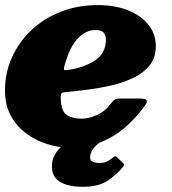

<svg xmlns="http://www.w3.org/2000/svg" viewBox="-30 -560 674 754"><path d="M-10.5 -205Q-10.5 -272.5 16.2 -333Q43 -393.5 91.5 -440Q140 -486.5 207 -513.2Q274 -540 354 -540Q420.5 -540 472 -519.8Q523.5 -499.5 552.8 -463Q582 -426.5 582 -378Q582 -334.5 558.8 -304.8Q535.5 -275 496.5 -255.8Q457.5 -236.5 410 -225.2Q362.5 -214 313.2 -207.8Q264 -201.5 221 -197.5Q208.5 -196.5 208.5 -182.5Q208 -127 229.5 -110.5Q251 -94 290.5 -94Q316.5 -94 349 -107.5Q381.5 -121 407.5 -155.5Q414 -164 420 -168.5Q426 -173 441.5 -173H518.5Q540.5 -173 545.2 -166.5Q550 -160 539 -145Q509 -103 467.5 -65.2Q426 -27.5 371.2 -3.8Q316.5 20 246.5 20Q201.5 20 156 6Q110.5 -8 72.8 -36Q35 -64 12.2 -106.2Q-10.5 -148.5 -10.5 -205ZM232.5 -284.5Q298 -293.5 341.8 -321.8Q385.5 -350 386 -404Q386 -418.5 378.2 -430.2Q370.5 -442 344 -442Q308 -442 276 -409.5Q244 -377 223 -301Q220 -289.5 221.5 -286.5Q223 -283.5 232.5 -284.5ZM296 173.5Q235 173.5 203.2 152.5Q171.5 131.5 174 87.5Q176 55 198.5 28.8Q221 2.5 253.5 -18.8Q286 -40 319.2 -57Q352.5 -74 375.5 -87.5Q385 -93 397 -86.8Q409 -80.5 412 -77.5Q424 -66 429.2 -61.8Q434.5 -57.5 427 -50.5Q412.5 -37.5 390.2 -22.5Q368 -7.5 349 9.8Q330 27 325 47.5Q320.5 66.5 331 73.2Q341.5 80 360 80Q378.5 80 390.8 73.8Q403 67.5 412.5 59.5Q422.5 50.5 428 56L454 81Q458 84.5 457.5 87Q457 89.5 453 95Q431.5 122.5 395 148Q358.5 173.5 296 173.5Z"/></svg>

Font: Besley* Fatface
Style: Italic
Weight: 900
Italic angle: -13°
Designer: Owen Earl
Foundry: indestructible type*
Version: Version 3.000; ttfautohint (v1.8.3)